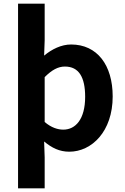

<svg xmlns="http://www.w3.org/2000/svg" viewBox="-20 -818 684 1053"><path d="M79 215H225V45L222 -42C264 -7 306 14 360 14C483 14 598 -97 598 -289C598 -461 513 -574 370 -574C316 -574 264 -548 222 -513L225 -597V-798H79ZM327 -107C297 -107 261 -118 225 -149V-395C264 -434 298 -453 336 -453C413 -453 447 -394 447 -287C447 -165 395 -107 327 -107Z"/></svg>

Font: Source Han Sans SC Bold
Style: Regular
Weight: 700
Designer: Ryoko NISHIZUKA (kana & ideographs); Paul D. Hunt (Latin, Greek & Cyrillic); Wenlong ZHANG (bopomofo); Sandoll Communica
Foundry: Adobe Systems Incorporated
Version: Version 1.001;PS 1.001;hotconv 1.0.78;makeotf.lib2.5.61930